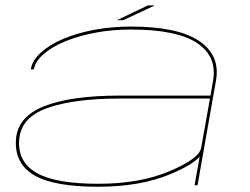

<svg xmlns="http://www.w3.org/2000/svg" viewBox="-20 -687 926 712"><path d="M701.5 0 720.5 -106.5Q696.5 -77 612.5 -41.5Q501.5 5.5 343 5.5Q180 5.5 107.2 -37Q34.5 -79.5 39 -166.5Q43.5 -253.5 143.5 -293Q243.5 -332.5 424 -332.5H760.5L770 -387.5Q786 -477.5 710.8 -527.5Q635.5 -577.5 465.5 -577.5Q396 -577.5 333.5 -565.8Q271 -554 221.5 -533.5Q172 -513 141.5 -486.2Q111 -459.5 105.5 -430H94Q100 -463.5 131.8 -492.2Q163.5 -521 214.5 -542.8Q265.5 -564.5 330 -576.5Q394.5 -588.5 465 -588.5Q639 -588.5 718.2 -535.2Q797.5 -482 781 -388.5L712.5 0ZM726 -138.5 758.5 -321.5H423Q254 -321.5 155 -286.2Q56 -251 51 -166.5Q46 -85.5 116.2 -45.5Q186.5 -5.5 345 -5.5Q498 -5.5 608.5 -52Q719 -98.5 726 -139ZM413.5 -612 528.5 -667H554.5L436.5 -612Z"/></svg>

Font: Anybody UltraExpanded Thin
Style: Italic
Weight: 100
Width: 9
Italic angle: -10°
Designer: Tyler Finck
Foundry: Etcetera Type Company
Version: Version 1.010; ttfautohint (v1.8.3) -l 8 -r 50 -G 200 -x 14 